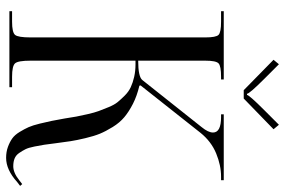

<svg xmlns="http://www.w3.org/2000/svg" viewBox="-176 -768 955 644"><g transform="rotate(90 302.0 -446.5)"><path d="M311 -786H283L181 -886L196 -904L245 -855Q295 -805 295 -797H299Q299 -804 350 -855L399 -904L414 -886ZM18 0V-9H53Q89 -9 97.5 -19Q106 -29 106 -71V-657Q106 -693 97.5 -701.5Q89 -710 53 -710H18V-719H247V-710H238Q202 -710 193 -701.5Q184 -693 184 -657V-432Q238 -432 249 -446L407 -645Q425 -667 425 -683Q425 -710 373 -710H364V-719H585V-710H573Q535 -710 495 -693.5Q455 -677 426 -641L267 -440L268 -436Q302 -428 328.5 -414.5Q355 -401 373.5 -385.5Q392 -370 406.5 -346.5Q421 -323 429 -303.5Q437 -284 444 -254.5Q451 -225 454 -205.5Q457 -186 461 -155Q464 -130 466 -117Q468 -104 472 -84Q476 -64 481 -54Q486 -44 493.5 -33Q501 -22 512 -17.5Q523 -13 538 -13Q560 -13 585 -33L598 -43L604 -36L591 -26Q550 11 510 11Q490 11 473.5 5Q457 -1 445 -9.5Q433 -18 423 -34.5Q413 -51 407 -64.5Q401 -78 395 -102.5Q389 -127 386 -142Q383 -157 378 -185Q374 -211 371.5 -224.5Q369 -238 363.5 -262Q358 -286 353 -299.5Q348 -313 340 -332.5Q332 -352 323 -363Q314 -374 301 -387Q288 -400 273 -407Q258 -414 238.5 -418.5Q219 -423 196 -423H184V-71Q184 -29 193 -19Q202 -9 238 -9H273V0Z"/></g></svg>

Font: FoglihtenNo06
Style: Regular
Weight: 500
Designer: gluk (gluksza@wp.pl)
Foundry: gluk (gluksza@wp.pl)
Version: Version 0.76